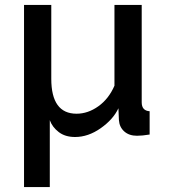

<svg xmlns="http://www.w3.org/2000/svg" viewBox="-20 -543 685 775"><path d="M77 212V-523H187V-225Q187 -84 289 -84Q335 -84 377 -114Q419 -144 442 -197V-523H552V-130Q552 -96 584 -94V0Q554 5 533 5Q501 5 481.5 -12.5Q462 -30 460 -58L458 -106Q437 -61 386.5 -25.5Q336 10 283 10Q243 10 217 -10Q191 -30 181 -58V212Z"/></svg>

Font: Raleway
Style: Regular
Weight: 600
Designer: Matt McInerney, Pablo Impallari, Rodrigo Fuenzalida
Foundry: Matt McInerney, Pablo Impallari, Rodrigo Fuenzalida
Version: Version 1.000;PS 001.001;hotconv 1.0.56; ttfautohint (v1.5)